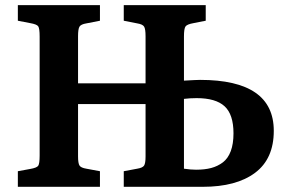

<svg xmlns="http://www.w3.org/2000/svg" viewBox="-20 -720 1100 740"><path d="M48.8 0V-60.1L96.2 -68.8Q122.1 -73.2 127.4 -81.3Q132.8 -89.4 132.8 -121.1V-579.1Q132.8 -610.4 127.4 -618.4Q122.1 -626.5 96.2 -630.9L48.8 -640.1V-700.2H365.2V-640.1L313 -629.9Q292 -626.5 286.4 -617.4Q280.8 -608.4 280.8 -580.1V-398.9H541V-580.1Q541 -608.4 535.4 -617.4Q529.8 -626.5 508.8 -629.9L457 -640.1V-700.2H772.9V-640.1L726.1 -630.9Q701.2 -626.5 695.1 -618.2Q689 -609.9 689 -579.1V-409.2Q737.3 -412.1 751 -412.1Q1035.2 -412.1 1035.2 -215.8Q1035.2 -107.9 963.1 -54Q891.1 0 761.2 0H457V-60.1L508.8 -69.8Q529.8 -73.2 535.4 -82Q541 -90.8 541 -117.2V-318.8H280.8V-117.2Q280.8 -90.8 286.4 -82Q292 -73.2 313 -69.8L365.2 -60.1V0ZM689 -69.8Q715.3 -65.9 735.8 -65.9Q769 -65.9 793.9 -72.5Q818.8 -79.1 838.9 -94.2Q858.9 -109.4 869.4 -137.5Q879.9 -165.5 879.9 -206.1Q879.9 -278.8 845.7 -310.3Q811.5 -341.8 737.8 -341.8Q711.9 -341.8 689 -338.9Z"/></svg>

Font: Literata Book
Style: Bold
Weight: 700
Designer: Latin by Veronika Burian and Jose Scaglione. Greek by Irene Vlachou. Cyrillic by Vera Evstafieva
Foundry: TypeTogether
Version: Version 2.003;PS 002.003;hotconv 1.0.88;makeotf.lib2.5.64775